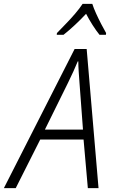

<svg xmlns="http://www.w3.org/2000/svg" viewBox="-78 -968 583 988"><path d="M-58 0 306 -716H368L429 0H374L352 -250H129L3 0ZM153 -301H349L331 -543Q329 -570 327 -599Q325 -628 325 -652H322Q302 -603 272 -542ZM215 -798Q234 -818 259.5 -844Q285 -870 308.5 -897.5Q332 -925 347 -948H397Q404 -926 416.5 -898.5Q429 -871 443 -844Q457 -817 468 -798L467 -789H434Q417 -810 398.5 -839Q380 -868 365 -897Q338 -868 308 -840Q278 -812 249 -789H214Z"/></svg>

Font: Noto Sans SemiCondensed Light
Style: Italic
Weight: 300
Width: 4
Italic angle: -12°
Designer: Monotype Design Team
Foundry: Monotype Imaging Inc.
Version: Version 2.013; ttfautohint (v1.8.4.7-5d5b)